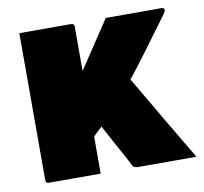

<svg xmlns="http://www.w3.org/2000/svg" viewBox="-66 -618 732 689"><g transform="rotate(-10 300.0 -273.5)"><path d="M247 0H58Q47 0 47 -11V-547H236Q241 -547 244 -544Q247 -541 247 -536V-374Q276 -417 304.5 -460.5Q333 -504 362 -547H564Q575 -547 575 -539Q575 -535 573.5 -532Q572 -529 567 -522Q517 -454 479.5 -403.5Q442 -353 411 -314Q458 -233 503.5 -156Q549 -79 596 0H383Q368 0 363 -10Q358 -21 343 -48Q328 -75 310.5 -107.5Q293 -140 279 -166Q264 -152 247 -135Z"/></g></svg>

Font: Recursive Mn Lnr St Blk
Style: Regular
Weight: 900
Monospace: yes
Version: Version 1.079;hotconv 1.0.112;makeotfexe 2.5.65598; ttfautoh